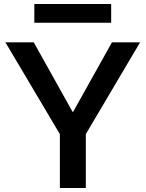

<svg xmlns="http://www.w3.org/2000/svg" viewBox="-20 -942 730 962"><path d="M280 0V-270L7 -730H149L344 -381H346L541 -730H682L410 -270V0ZM152 -828V-922H537V-828Z"/></svg>

Font: M PLUS 2 SemiBold
Style: Regular
Weight: 600
Designer: Coji Morishita
Foundry: UNDERFOREST DESIGN
Version: Version 1.001